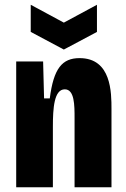

<svg xmlns="http://www.w3.org/2000/svg" viewBox="-20 -786 531 806"><path d="M109 -766V-652L248 -578L387 -652V-766L248 -691ZM48 0H202V-254C202 -332 207 -411 252 -411C293 -411 293 -344 293 -290V0H448V-327C448 -397 448 -542 314 -542C241 -542 205 -499 189 -373H165L161 -528H48Z"/></svg>

Font: Bricolage Grotesque 10pt Condensed ExtraBold
Style: Regular
Weight: 800
Width: 3
Designer: Mathieu Triay
Foundry: Atelier Triay
Version: Version 1.000;gftools[0.9.29]